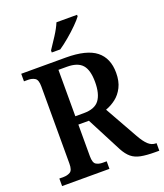

<svg xmlns="http://www.w3.org/2000/svg" viewBox="-165 -1039 978 1147"><g transform="rotate(-20 323.5 -465.5)"><path d="M29 0V-48H56Q80 -48 98 -58.5Q116 -69 116 -111V-602Q116 -644 98 -655Q80 -666 56 -666H29V-714H312Q444 -714 504 -666.5Q564 -619 564 -526Q564 -472 545 -434.5Q526 -397 496 -374Q466 -351 432 -339L550 -129Q573 -88 594.5 -68Q616 -48 643 -48H647V0H622Q567 0 531 -7Q495 -14 471.5 -33.5Q448 -53 428 -90L313 -312H246V-111Q246 -69 263 -58.5Q280 -48 305 -48H330V0ZM300 -365Q370 -365 398.5 -403.5Q427 -442 427 -517Q427 -593 397.5 -626.5Q368 -660 300 -660H246V-365ZM244 -784Q265 -815 291.5 -856Q318 -897 332 -931H463V-921Q451 -904 422.5 -875.5Q394 -847 360 -818.5Q326 -790 298 -771H244Z"/></g></svg>

Font: Noto Serif Thai SemiCondensed SemiBold
Style: Regular
Weight: 600
Width: 4
Designer: Monotype Design Team
Foundry: Monotype Imaging Inc.
Version: Version 2.002; ttfautohint (v1.8.4.7-5d5b)